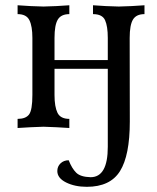

<svg xmlns="http://www.w3.org/2000/svg" viewBox="-20 -493 605 741"><path d="M314.9 228Q269 228 235.1 211.2Q201.2 194.3 201.2 167Q201.2 149.4 213.6 137.5Q226.1 125.5 245.1 125.5Q257.3 156.7 273.9 173.3Q290.5 189.9 329.6 190.9Q396 190.9 396 73.7V-227.5H190.4V-126.5Q190.4 -81.1 201.9 -57.6Q213.4 -34.2 247.6 -34.2V1Q197.8 -2.4 147.9 -3.9Q97.7 -2.4 47.9 1V-34.2Q79.1 -34.2 92 -51Q105 -67.9 105 -126.5V-346.7Q105 -391.6 93.5 -415Q82 -438.5 47.9 -438.5V-472.7Q97.7 -468.8 147.9 -467.8Q197.8 -468.8 247.6 -472.7V-438.5Q215.8 -438.5 203.1 -417.5Q190.4 -396.5 190.4 -346.7V-261.2H396V-346.7Q396 -391.6 385.5 -415Q375 -438.5 338.9 -438.5V-472.7Q388.7 -468.8 438.5 -467.8Q487.8 -468.8 537.6 -472.7V-438.5Q505.9 -438.5 493.2 -417.5Q480.5 -396.5 480.5 -346.7L481 -23.9Q481 106.9 443.1 167.5Q405.3 228 314.9 228Z"/></svg>

Font: Kelvinch
Style: Regular
Weight: 400
Designer: Paul James MIller
Foundry: High-Logic / Made with FontCreator
Version: Version 3.30 September 23, 2016